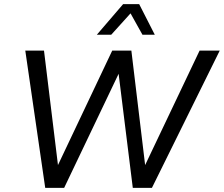

<svg xmlns="http://www.w3.org/2000/svg" viewBox="-20 -914 1089 934"><path d="M200 0 103 -668H194L262 -111L526 -668H619L686 -111L951 -668H1049L719 0H626L557 -555L292 0ZM451 -745 579 -894H657L733 -745H673L615 -849L521 -745Z"/></svg>

Font: Gantari
Style: Italic
Weight: 400
Italic angle: -10°
Designer: Anugrah Pasau
Foundry: Lafontype
Version: Version 1.000; ttfautohint (v1.8.3)